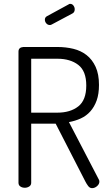

<svg xmlns="http://www.w3.org/2000/svg" viewBox="-20 -975 569 997"><path d="M249 -848Q244 -845 239 -845Q228 -845 220.5 -853.5Q213 -862 213 -873Q213 -885 224 -891L336 -952Q339 -955 344 -955Q355 -955 361.5 -946Q368 -937 368 -927Q368 -911 356 -905ZM76 -707Q76 -729 101 -731H278Q322 -731 361 -721.5Q400 -712 429.5 -689Q459 -666 476.5 -628Q494 -590 494 -534Q494 -487 482 -453.5Q470 -420 449 -396.5Q428 -373 399.5 -360Q371 -347 338 -341L492 -45Q496 -40 496 -32Q496 -19 484 -8.5Q472 2 458 2Q446 2 437.5 -9.5Q429 -21 423 -33L269 -333H142V-26Q142 -13 131.5 -6.5Q121 0 109 0Q96 0 86 -6.5Q76 -13 76 -26ZM142 -670V-390H278Q345 -390 386.5 -422.5Q428 -455 428 -531Q428 -606 386.5 -638Q345 -670 278 -670Z"/></svg>

Font: AkaAcidDosis
Style: Regular
Weight: 400
Designer: Edgar Tolentino, Pablo Impallari, Igino Marini, Aka-Acid
Foundry: Edgar Tolentino, Pablo Impallari, Igino Marini, Cyberella
Version: Version 1.007